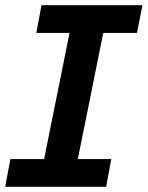

<svg xmlns="http://www.w3.org/2000/svg" viewBox="-33 -720 569 740"><path d="M365 -593 267 -107H396L376 0H-13L7 -107H137L235 -593H107L127 -700H516L495 -593Z"/></svg>

Font: Montserrat Alternates SemiBold
Style: Italic
Weight: 600
Italic angle: -11.3°
Designer: Julieta Ulanovsky
Foundry: Julieta Ulanovsky
Version: Version 7.200